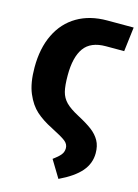

<svg xmlns="http://www.w3.org/2000/svg" viewBox="-135 -768 766 1065"><g transform="rotate(15 248.0 -235.5)"><path d="M250 125Q279 104 292.5 87.5Q306 71 306 49Q306 26 285.5 9.5Q265 -7 202 -39Q146 -67 108.5 -100.5Q71 -134 46.5 -192Q22 -250 22 -340Q22 -450 61 -530Q100 -610 172.5 -652.5Q245 -695 344 -695H496L479 -555H374Q287 -555 249 -502Q211 -449 211 -345Q211 -285 219.5 -251.5Q228 -218 252 -193.5Q276 -169 327 -142Q380 -114 410 -91Q440 -68 456.5 -38.5Q473 -9 473 33Q473 92 433.5 138Q394 184 310 224Z"/></g></svg>

Font: Fira Sans Compressed ExtraBold
Style: Regular
Weight: 800
Width: 1
Designer: bBox Type GmbH & Carrois Corporate GbR & Edenspiekermann AG
Foundry: bBox Type GmbH & Carrois Corporate GbR & Edenspiekermann AG
Version: Version 4.301